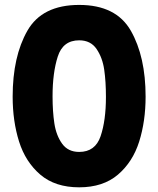

<svg xmlns="http://www.w3.org/2000/svg" viewBox="-20 -762 653 792"><path d="M32.2 -363.3Q32.2 -528.8 93 -635.3Q153.8 -741.7 306.6 -741.7Q459 -741.7 519.8 -635Q580.6 -528.3 580.6 -363.3Q580.6 -262.2 554.2 -178.2Q527.8 -94.2 466.6 -41.7Q405.3 10.7 306.6 10.7Q207.5 10.7 146.2 -41.7Q85 -94.2 58.6 -178.2Q32.2 -262.2 32.2 -363.3ZM306.6 -135.3Q373 -135.3 395 -200.2Q417 -265.1 417 -362.3Q417 -424.8 409.9 -474.4Q402.8 -523.9 378.4 -559.8Q354 -595.7 306.6 -595.7Q239.7 -595.7 218.3 -528.8Q196.8 -461.9 196.8 -364.7Q196.8 -302.2 204.3 -252.7Q211.9 -203.1 236.3 -169.2Q260.7 -135.3 306.6 -135.3Z"/></svg>

Font: Glacial Indifference
Style: Bold
Weight: 700
Designer: Alfredo Marco Pradil
Foundry: Alfredo Marco Pradil
Version: Version 1.312